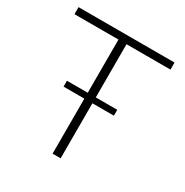

<svg xmlns="http://www.w3.org/2000/svg" viewBox="-166 -856 954 991"><g transform="rotate(30 311.0 -361.0)"><path d="M282 -328V0H330V-328H458V-363H330V-680H592V-722H20V-680H282V-363H158V-328Z"/></g></svg>

Font: Perun ExtraLight
Style: Regular
Weight: 200
Foundry: Copyright (c) Stefan Peev, Context Ltd, 2016
Version: Version 1.089